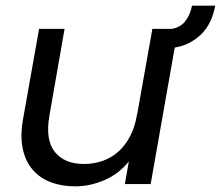

<svg xmlns="http://www.w3.org/2000/svg" viewBox="-20 -650 780 678"><path d="M740 -630Q728 -565 689.5 -528Q651 -491 597 -482L512 0H421L435 -80Q401 -37 350 -14.5Q299 8 245 8Q198 8 159.5 -6.5Q121 -21 95.5 -50.5Q70 -80 60.5 -124Q51 -168 61 -227L118 -548H208L154 -239Q140 -155 174 -113Q208 -71 277 -71Q312 -71 343 -82Q374 -93 398.5 -115Q423 -137 440 -170Q457 -203 464 -247V-244L518 -548H586Q617 -553 634.5 -575.5Q652 -598 658 -630Z"/></svg>

Font: SVN-Poppins
Style: Italic
Weight: 400
Italic angle: -10°
Designer: Ninad Kale (Devanagari), Jonny Pinhorn (Latin)
Foundry: Indian Type Foundry
Version: Version 3.002 2017; ttfautohint (v1.8.3)